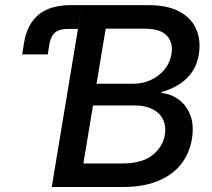

<svg xmlns="http://www.w3.org/2000/svg" viewBox="-20 -748 848 768"><path d="M68.8 -530.3 76.2 -577.1Q88.4 -651.4 134.5 -689.5Q180.7 -727.5 263.7 -727.5H307.6L291.5 -632.3H250Q217.8 -632.3 200.4 -617.9Q183.1 -603.5 177.7 -571.8L170.9 -530.3ZM187 0 307.6 -727.5H573.2Q649.9 -727.5 697.8 -701.7Q745.6 -675.8 764.9 -631.3Q784.2 -586.9 775.4 -530.8Q768.6 -488.3 746.8 -458Q725.1 -427.7 693.6 -408.7Q662.1 -389.6 625.5 -379.9V-376Q662.6 -373 693.8 -350.6Q725.1 -328.1 741 -288.1Q756.8 -248 747.6 -191.9Q738.3 -135.7 705.1 -92.5Q671.9 -49.3 613.5 -24.7Q555.2 0 470.2 0ZM313.5 -94.2H469.2Q547.9 -94.2 589.6 -127.2Q631.3 -160.2 639.6 -209.5Q645 -243.7 632.3 -270Q619.6 -296.4 590.6 -311.3Q561.5 -326.2 518.1 -326.2H352.1ZM366.2 -413.1H513.2Q550.8 -413.1 583.3 -428Q615.7 -442.9 637.9 -469.7Q660.2 -496.6 666 -532.7Q673.3 -576.7 647.7 -605Q622.1 -633.3 557.6 -633.3H402.8Z"/></svg>

Font: Inter 18pt Medium
Style: Italic
Weight: 500
Italic angle: -9.3988°
Designer: Rasmus Andersson
Foundry: rsms
Version: Version 4.001;git-66647c0bb